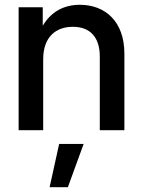

<svg xmlns="http://www.w3.org/2000/svg" viewBox="-20 -546 600 805"><path d="M161.1 0V-296.9C161.1 -392.6 215.3 -433.6 285.6 -433.6C356.9 -433.6 398.4 -391.1 398.4 -308.6V0H501.5V-321.3C501.5 -456.1 420.9 -525.9 314.9 -525.9C247.1 -525.9 194.3 -496.6 159.2 -438V-515.6H58.1V0ZM228 57.6 188 238.8H264.6L330.6 57.6Z"/></svg>

Font: Inteeer Medium
Style: Regular
Weight: 500
Designer: Rasmus Andersson
Foundry: rsms
Version: Version 4.001;Glyphs 3.4 (3402)